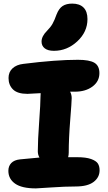

<svg xmlns="http://www.w3.org/2000/svg" viewBox="-20 -1089 605 1076"><path d="M282.2 -804.2Q248.5 -804.2 230.7 -818.1Q212.9 -832 212.9 -856Q212.9 -885.7 243.2 -916Q263.2 -936 274.4 -955.8Q285.6 -975.6 296.9 -1007.8Q310.1 -1041.5 330.8 -1055.2Q351.6 -1068.8 384.8 -1068.8Q425.8 -1068.8 448 -1046.9Q470.2 -1024.9 470.2 -981.9Q470.2 -910.2 413.1 -857.2Q356 -804.2 282.2 -804.2ZM181.2 -33.2Q102.5 -33.2 64.7 -59.8Q26.9 -86.4 26.9 -131.8Q26.9 -158.2 43.2 -175.3Q59.6 -192.4 91.8 -195.8Q161.1 -203.1 201.2 -206.1Q191.9 -221.7 191.9 -241.2Q191.9 -301.3 199.5 -406Q207 -510.7 207 -547.9Q207 -561 208 -566.9Q146.5 -563 133.8 -563Q78.1 -563 53 -587.6Q27.8 -612.3 27.8 -651.9Q27.8 -685.1 50 -705.8Q72.3 -726.6 110.8 -731Q293 -753.9 417 -753.9Q481.4 -753.9 509.3 -737.1Q537.1 -720.2 537.1 -679.2Q537.1 -632.8 498.3 -604Q459.5 -575.2 399.9 -575.2H373Q381.8 -558.6 381.8 -539.1Q381.8 -520 373.5 -416Q365.2 -312 365.2 -232.9Q365.2 -220.2 361.8 -208H413.1Q461.9 -208 490.5 -197.8Q519 -187.5 528.6 -172.4Q538.1 -157.2 538.1 -134.8Q538.1 -94.7 504.4 -69.3Q470.7 -43.9 403.8 -43.9Q344.7 -43.9 268.1 -38.6Q191.4 -33.2 181.2 -33.2Z"/></svg>

Font: Shantell Sans Bouncy
Style: Regular
Weight: 800
Designer: Stephen Nixon, Anya Danilova, Shantell Martin
Foundry: Arrow Type
Version: Version 1.006;[9816181b4]